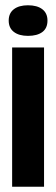

<svg xmlns="http://www.w3.org/2000/svg" viewBox="-20 -708 213 728"><path d="M26 0V-528H147V0ZM86 -572Q52 -572 32.5 -587Q13 -602 13 -630Q13 -658 32.5 -673Q52 -688 86 -688Q121 -688 140.5 -673Q160 -658 160 -630Q160 -601 140.5 -586.5Q121 -572 86 -572Z"/></svg>

Font: Bricolage Grotesque 48pt Condensed SemiBold
Style: Regular
Weight: 600
Width: 3
Designer: Mathieu Triay
Foundry: Atelier Triay
Version: Version 1.000; ttfautohint (v1.8.4.7-5d5b);gftools[0.9.32]